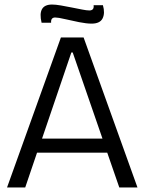

<svg xmlns="http://www.w3.org/2000/svg" viewBox="-20 -825 636 845"><path d="M11 0 248 -660H348L585 0H505L452 -153H143L91 0ZM294 -594 165 -215H431L300 -594ZM383 -721Q361 -721 328 -727.5Q295 -734 265.5 -741Q236 -748 223 -748Q203 -748 205 -725H163Q144 -805 209 -805Q225 -805 248 -801Q271 -797 296 -792Q321 -787 341.5 -783Q362 -779 373 -779Q395 -779 392 -802H433Q443 -767 431.5 -744Q420 -721 383 -721Z"/></svg>

Font: Bricolage Grotesque 48pt Light
Style: Regular
Weight: 300
Designer: Mathieu Triay
Foundry: Atelier Triay
Version: Version 1.000; ttfautohint (v1.8.4.7-5d5b);gftools[0.9.32]